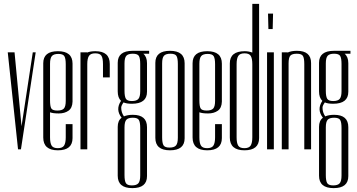

<svg xmlns="http://www.w3.org/2000/svg" viewBox="-20 -770 1839 990"><path d="M164 -500 88 0H73L20 -500H55L91 -119L149 -500Z M203 -444Q203 -506 278.5 -506Q354 -506 354 -442V-246Q353 -213 333 -199Q313 -185 283 -185Q253 -185 238 -191V-62Q238 -33 246 -19.5Q254 -6 278 -6Q302 -6 310.5 -19.5Q319 -33 319 -62V-130H354V-58Q354 5 278.5 5Q203 5 203 -61ZM238 -253Q238 -222 244.5 -211Q251 -200 275.5 -200Q300 -200 309.5 -210.5Q319 -221 319 -250V-439Q319 -468 312 -480Q305 -492 281 -492Q257 -492 247.5 -481Q238 -470 238 -441Z M429 -500V-499Q446 -506 472 -506Q546 -506 546 -440V-371H511V-439Q511 -470 503 -482.5Q495 -495 471 -495Q447 -495 438.5 -481.5Q430 -468 430 -439V0H395V-500Z M607 -163Q574 -205 604 -250Q587 -266 587 -299V-446Q587 -508 664 -508H749V-493H719Q738 -477 738 -444V-297Q738 -235 660 -235Q632 -235 617 -242Q605 -225 605 -215Q605 -190 619 -170Q638 -178 665 -178Q738 -178 738 -114V138Q738 200 662.5 200Q587 200 587 136V-116Q587 -148 607 -163ZM703 -110Q703 -140 696 -151.5Q689 -163 665 -163Q641 -163 631.5 -152.5Q622 -142 622 -113V133Q622 162 629 174Q636 186 660 186Q684 186 693.5 175Q703 164 703 135ZM703 -440Q703 -470 696 -481.5Q689 -493 665 -493Q641 -493 631.5 -482.5Q622 -472 622 -443V-302Q622 -273 629 -261Q636 -249 660 -249Q684 -249 693.5 -260Q703 -271 703 -300Z M932 -57Q932 5 856.5 5Q781 5 781 -59V-446Q781 -508 856.5 -508Q932 -508 932 -444ZM897 -440Q897 -470 890 -481.5Q883 -493 859 -493Q835 -493 825.5 -482.5Q816 -472 816 -443V-62Q816 -33 823 -21Q830 -9 854 -9Q878 -9 887.5 -20Q897 -31 897 -60Z M973 -444Q973 -506 1048.5 -506Q1124 -506 1124 -442V-246Q1123 -213 1103 -199Q1083 -185 1053 -185Q1023 -185 1008 -191V-62Q1008 -33 1016 -19.5Q1024 -6 1048 -6Q1072 -6 1080.5 -19.5Q1089 -33 1089 -62V-130H1124V-58Q1124 5 1048.5 5Q973 5 973 -61ZM1008 -253Q1008 -222 1014.5 -211Q1021 -200 1045.5 -200Q1070 -200 1079.5 -210.5Q1089 -221 1089 -250V-439Q1089 -468 1082 -480Q1075 -492 1051 -492Q1027 -492 1017.5 -481Q1008 -470 1008 -441Z M1165 -443Q1165 -506 1242 -506Q1262 -506 1281 -499V-750H1316V-58Q1316 5 1240.5 5Q1165 5 1165 -61ZM1281 -62V-439Q1281 -468 1273 -481.5Q1265 -495 1241 -495Q1217 -495 1208.5 -481.5Q1200 -468 1200 -439V-62Q1200 -33 1208 -19.5Q1216 -6 1240 -6Q1264 -6 1272.5 -19.5Q1281 -33 1281 -62Z M1357 0V-500H1392V0ZM1364 -620 1362 -700H1388L1386 -620Z M1549 0V-440Q1549 -470 1542 -481.5Q1535 -493 1510.5 -493Q1486 -493 1477 -483Q1468 -473 1468 -443V0H1433V-500H1463V-499Q1482 -508 1511 -508Q1584 -508 1584 -445V0Z M1645 -163Q1612 -205 1642 -250Q1625 -266 1625 -299V-446Q1625 -508 1702 -508H1787V-493H1757Q1776 -477 1776 -444V-297Q1776 -235 1698 -235Q1670 -235 1655 -242Q1643 -225 1643 -215Q1643 -190 1657 -170Q1676 -178 1703 -178Q1776 -178 1776 -114V138Q1776 200 1700.5 200Q1625 200 1625 136V-116Q1625 -148 1645 -163ZM1741 -110Q1741 -140 1734 -151.5Q1727 -163 1703 -163Q1679 -163 1669.5 -152.5Q1660 -142 1660 -113V133Q1660 162 1667 174Q1674 186 1698 186Q1722 186 1731.5 175Q1741 164 1741 135ZM1741 -440Q1741 -470 1734 -481.5Q1727 -493 1703 -493Q1679 -493 1669.5 -482.5Q1660 -472 1660 -443V-302Q1660 -273 1667 -261Q1674 -249 1698 -249Q1722 -249 1731.5 -260Q1741 -271 1741 -300Z"/></svg>

Font: Dorsa
Style: Regular
Weight: 400
Version: Version 1.002